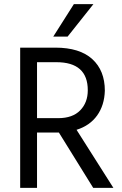

<svg xmlns="http://www.w3.org/2000/svg" viewBox="-20 -903 588 923"><path d="M429 -883 305 -727H236L335 -883ZM158 -604V-335H260Q329 -335 365.5 -372.5Q402 -410 402 -469Q402 -604 251 -604ZM525 0H428L263 -266H255H158V0H77V-674H246Q363 -674 423.5 -619Q484 -564 484 -467Q482 -397 447 -348Q412 -299 348 -279Z"/></svg>

Font: Hind Regular
Style: Regular
Weight: 400
Designer: Manushi Parikh, Satya Rajpurohit
Foundry: Indian Type Foundry
Version: Version 1.201;PS 1.0;hotconv 1.0.78;makeotf.lib2.5.61930; tt